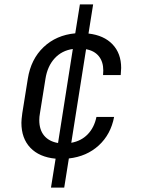

<svg xmlns="http://www.w3.org/2000/svg" viewBox="-20 -710 640 870"><path d="M447 -370Q448 -377 448 -391Q448 -430 428 -455Q408 -480 370 -487L303 -63Q348 -71 377.5 -101.5Q407 -132 417 -180H497Q482 -101 427.5 -51Q373 -1 292 8L271 140H211L232 9Q158 2 117.5 -40.5Q77 -83 77 -154Q77 -167 81 -197L106 -353Q120 -442 177.5 -496.5Q235 -551 321 -559L342 -690H402L381 -558Q451 -550 490 -509Q529 -468 529 -402Q529 -392 527 -370ZM161 -197Q158 -181 158 -166Q158 -122 180 -95.5Q202 -69 243 -62L310 -488Q260 -481 227.5 -445.5Q195 -410 186 -353Z"/></svg>

Font: JetBrains Mono Semi Light
Style: Italic
Weight: 350
Italic angle: -9°
Monospace: yes
Designer: Philipp Nurullin, Konstantin Bulenkov
Foundry: JetBrains
Version: 2.002